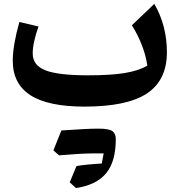

<svg xmlns="http://www.w3.org/2000/svg" viewBox="-20 -537 919 983"><path d="M734.4 -201.2Q718.8 -304.7 655.3 -407.7L770 -517.1Q834.5 -406.2 834.5 -269Q834.5 -127 733.2 -59.1Q631.8 8.8 412.6 8.8Q226.1 8.8 135.7 -49.6Q45.4 -107.9 45.4 -225.6Q45.4 -267.1 54 -315.9Q62.5 -364.7 79.1 -424.3L177.2 -401.4Q147.5 -318.4 147.5 -263.2Q147.5 -202.6 212.6 -177Q277.8 -151.4 430.7 -151.4Q547.4 -151.4 618.7 -163.1Q689.9 -174.8 734.4 -201.2ZM510.7 248.5H452.6Q397.9 248.5 282.2 258.3L253.4 232.9Q263.7 206.5 273.9 181.4Q284.2 156.2 294.4 130.9Q428.2 121.6 483.4 121.6Q538.6 121.6 555.7 134.5Q572.8 147.5 572.8 174.8Q572.8 290.5 523.2 350.3Q473.6 410.2 368.7 425.8L336.9 396.5Q345.7 375.5 354.5 354.5Q363.3 333.5 371.6 313Q425.3 304.2 501 300.3Q505.9 275.9 510.7 248.5Z"/></svg>

Font: Pinar Bold
Style: Regular
Weight: 700
Designer: Amin Abedi
Version: Version 3.000